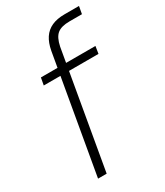

<svg xmlns="http://www.w3.org/2000/svg" viewBox="-182 -794 745 869"><g transform="rotate(-30 190.5 -360.0)"><path d="M65 0 171 -607Q178 -645 194.5 -670Q211 -695 238.5 -707.5Q266 -720 306 -720H381L374 -681H309Q266 -681 245 -664Q224 -647 215 -603L110 0ZM63 -488 70 -526H355L349 -488Z"/></g></svg>

Font: DM Sans 9pt ExtraLight
Style: Italic
Weight: 250
Italic angle: -10°
Version: Version 4.004;gftools[0.9.30]